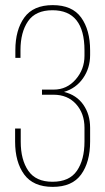

<svg xmlns="http://www.w3.org/2000/svg" viewBox="-20 -725 411 750"><path d="M332 -528V-510Q332 -459 304.5 -419.5Q277 -380 230 -366Q279 -354 305.5 -316Q332 -278 332 -226V-172Q332 -92 297 -43.5Q262 5 186 5Q110 5 74.5 -43.5Q39 -92 39 -172V-223H61V-171Q61 -101 90.5 -58Q120 -15 185 -15Q251 -15 280.5 -58Q310 -101 310 -172V-226Q310 -282 277 -318.5Q244 -355 189 -355H144V-375H190Q241 -375 275.5 -414.5Q310 -454 310 -507V-528Q310 -685 185 -685Q119 -685 89.5 -642Q60 -599 60 -529V-499H40V-529Q40 -608 75 -656.5Q110 -705 186 -705Q262 -705 297 -656.5Q332 -608 332 -528Z"/></svg>

Font: Bebas Neue Light
Style: Regular
Weight: 300
Designer: Ryoichi Tsunekawa
Foundry: Ryoichi Tsunekawa
Version: Version 1.003;PS 001.003;hotconv 1.0.70;makeotf.lib2.5.58329